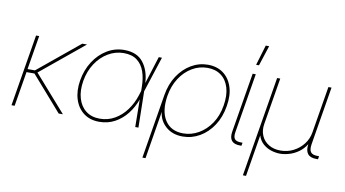

<svg xmlns="http://www.w3.org/2000/svg" viewBox="-87 -941 2441 1358"><g transform="rotate(10 1133.5 -262.0)"><path d="M130.9 -515.6 90.3 -271.5H143.6L440.4 -515.6H474.6L163.6 -259.8L392.1 0H361.8L144 -249H86.9L45.4 0H22.9L108.4 -515.6Z M653.3 7.8Q586.9 7.8 541.5 -26.6Q496.1 -61 477.1 -121.1Q458 -181.2 470.7 -257.8Q483.9 -335 522.5 -394.8Q561 -454.6 617.9 -489Q674.8 -523.4 741.2 -523.4Q833 -523.4 877.9 -466.1Q922.9 -408.7 927.7 -318.8L989.7 -515.6H1012.7L929.7 -259.8L934.6 0H911.6L909.2 -197.8Q888.7 -140.1 852.3 -93.5Q815.9 -46.9 765.6 -19.5Q715.3 7.8 653.3 7.8ZM908.7 -258.3 908.2 -287.6Q907.7 -349.6 890.9 -397.7Q874 -445.8 837.6 -473.4Q801.3 -501 741.7 -501Q682.1 -501 629.9 -470Q577.6 -439 541.5 -384Q505.4 -329.1 493.2 -257.8Q481.4 -186.5 497.6 -131.6Q513.7 -76.7 553.7 -45.7Q593.8 -14.6 653.3 -14.6Q712.9 -14.6 761.5 -43Q810.1 -71.3 844.7 -118.9Q879.4 -166.5 897.5 -223.1Z M999 204.1 1075.2 -257.8Q1088.4 -338.4 1127.4 -397.9Q1166.5 -457.5 1222.7 -490.5Q1278.8 -523.4 1342.8 -523.4Q1407.2 -523.4 1452.4 -490.5Q1497.6 -457.5 1517.3 -397.9Q1537.1 -338.4 1523.4 -257.8Q1510.3 -177.2 1470.7 -117.4Q1431.2 -57.6 1374.5 -24.9Q1317.9 7.8 1252.9 7.8Q1179.2 7.8 1131.8 -33.9Q1084.5 -75.7 1078.1 -136.7H1077.6L1021.5 204.1ZM1252.9 -14.6Q1311 -14.6 1363 -44.4Q1415 -74.2 1451.9 -128.7Q1488.8 -183.1 1501 -257.8Q1513.7 -332.5 1497.3 -387.2Q1481 -441.9 1441.2 -471.4Q1401.4 -501 1343.3 -501Q1283.7 -501 1232.2 -470.2Q1180.7 -439.5 1145.3 -384.8Q1109.9 -330.1 1097.7 -257.8Q1079.6 -146 1121.6 -80.3Q1163.6 -14.6 1252.9 -14.6Z M1664.6 0Q1579.1 0 1592.8 -85.9L1664.1 -515.6H1686.5L1615.2 -85.9Q1609.9 -51.8 1622.1 -37.1Q1634.3 -22.5 1668.5 -22.5H1678.2L1674.3 0ZM1677.2 -582 1720.7 -727.5H1745.1L1697.8 -582Z M1720.7 204.1 1839.8 -515.6H1862.3L1806.6 -179.7Q1798.8 -132.3 1815.2 -95Q1831.5 -57.6 1867.2 -36.1Q1902.8 -14.6 1952.1 -14.6Q2002 -14.6 2044.4 -36.4Q2086.9 -58.1 2115.7 -95.5Q2144.5 -132.8 2152.3 -179.7L2208 -515.6H2230.5L2161.1 -96.7Q2154.8 -56.6 2168 -39.6Q2181.2 -22.5 2216.3 -22.5H2228L2224.1 0H2212.4Q2124.5 0 2138.2 -93.3Q2115.2 -56.6 2083.5 -34.4Q2051.8 -12.2 2017.1 -2.2Q1982.4 7.8 1952.1 7.8Q1921.4 7.8 1888.7 -2.4Q1856 -12.7 1830.1 -35.4Q1804.2 -58.1 1792.5 -94.7L1743.2 204.1Z"/></g></svg>

Font: Inter Display Thin
Style: Italic
Weight: 100
Italic angle: -9.39999°
Designer: Rasmus Andersson
Foundry: rsms
Version: Version 4.000;git-a52131595